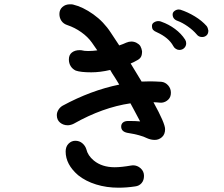

<svg xmlns="http://www.w3.org/2000/svg" viewBox="-20 -846 1040 892"><path d="M894 -686Q877 -706 852 -723.5Q827 -741 805 -749Q782 -757 782 -779Q782 -788 790 -794.5Q798 -801 809 -802Q815 -802 818 -801Q852 -790 885 -770Q918 -750 940 -725Q946 -717 948 -704Q948 -689 939.5 -681.5Q931 -674 919 -674Q903 -674 894 -686ZM785 -632Q764 -671 709 -696Q697 -701 691.5 -707Q686 -713 686 -726Q686 -736 695.5 -742Q705 -748 716 -748Q724 -748 730 -745Q764 -733 793 -711.5Q822 -690 840 -662Q845 -654 845 -645Q845 -632 836 -623Q827 -614 813 -614Q805 -614 797 -619Q789 -624 785 -632ZM724 -369Q704 -371 693 -371Q747 -273 747 -246Q747 -222 732.5 -209Q718 -196 699 -196Q681 -196 663 -204Q634 -219 571 -229Q543 -235 543 -258Q543 -270 551.5 -277Q560 -284 576 -284Q611 -284 631 -282Q621 -302 599 -342Q591 -358 586 -366Q457 -347 324 -272Q319 -269 310.5 -266.5Q302 -264 295 -264Q274 -264 259 -276.5Q244 -289 244 -311Q244 -324 251.5 -336Q259 -348 271 -355Q402 -426 534 -453L515 -484Q499 -508 492 -521Q445 -510 404 -510Q355 -510 332 -518Q317 -525 308.5 -538.5Q300 -552 300 -570Q300 -591 314 -602Q328 -613 350 -613Q358 -613 361 -612Q371 -609 390 -609Q410 -609 432 -612L407 -648Q388 -675 357.5 -696.5Q327 -718 294 -729Q275 -735 265.5 -749Q256 -763 256 -781Q256 -801 270 -813.5Q284 -826 305 -826Q315 -826 319 -825Q365 -814 413.5 -779.5Q462 -745 495 -694L534 -635Q552 -641 567 -648Q579 -653 590 -653Q603 -653 614.5 -647Q626 -641 632 -632Q638 -621 640 -608Q640 -591 635 -582Q630 -573 619 -567Q600 -556 587 -551L604 -523L638 -467Q651 -468 677 -468Q696 -468 730 -466Q748 -464 761 -449.5Q774 -435 774 -415Q774 -395 761.5 -383Q749 -371 732 -369ZM649 -29Q649 -8 637.5 5Q626 18 608 20Q569 26 530 26Q475 26 426.5 11Q378 -4 343 -32Q285 -82 285 -142Q285 -165 298.5 -178.5Q312 -192 330 -192Q349 -192 362.5 -180.5Q376 -169 381 -153Q388 -123 416 -100Q454 -69 513 -69Q543 -69 589 -77Q592 -78 598 -78Q618 -78 633.5 -64Q649 -50 649 -29Z"/></svg>

Font: Tsukimi Rounded SemiBold
Style: Regular
Weight: 600
Designer: Takashi Funayama
Foundry: Takashi Funayama
Version: Version 1.032; ttfautohint (v1.8.3)